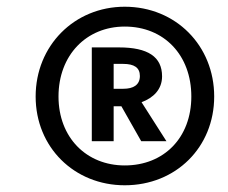

<svg xmlns="http://www.w3.org/2000/svg" viewBox="-20 -775 679 571"><path d="M351 -755C201 -755 86 -639 86 -488C86 -337 201 -224 351 -224C503 -224 617 -337 617 -488C617 -639 503 -755 351 -755ZM351 -283C237 -283 154 -366 154 -488C154 -611 237 -696 351 -696C468 -696 549 -611 549 -488C549 -366 468 -283 351 -283ZM462 -548C462 -606 420 -634 334 -634H253V-355H318V-459H341L400 -355H475L401 -471C436 -484 462 -509 462 -548ZM318 -585H346C379 -585 396 -574 396 -549C396 -522 376 -511 347 -511H318Z"/></svg>

Font: Fira Sans Medium
Style: Italic
Weight: 500
Italic angle: -8°
Designer: bBox Type GmbH & Carrois Corporate GbR & Edenspiekermann AG
Foundry: bBox Type GmbH & Carrois Corporate GbR & Edenspiekermann AG
Version: Version 4.301;PS 004.301;hotconv 1.0.88;makeotf.lib2.5.64775